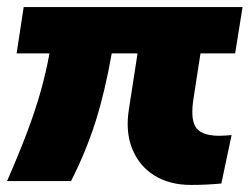

<svg xmlns="http://www.w3.org/2000/svg" viewBox="-25 -512 706 543"><path d="M515 11Q455 11 412 -15.5Q369 -42 349 -91Q329 -140 340 -206L364 -361H291Q272 -253 245.5 -169Q219 -85 176 0H-5Q29 -78 52 -139Q75 -200 90 -253.5Q105 -307 115 -361H22L42 -492H661L640 -361H542L523 -238Q513 -179 527.5 -154Q542 -129 592 -128Q600 -128 610 -128.5Q620 -129 630 -130L601 7Q579 9 559 10Q539 11 515 11Z"/></svg>

Font: Nunito Sans Black
Style: Italic
Weight: 900
Italic angle: -9°
Designer: Vernon Adams
Foundry: Vernon Adams
Version: Version 3.006; ttfautohint (v1.8.3)